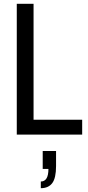

<svg xmlns="http://www.w3.org/2000/svg" viewBox="-20 -706 464 1007"><path d="M68 0V-686H156V-78H411V0ZM194 281V246Q234 246 234 180H204V86H274V165Q274 228 254 254.5Q234 281 194 281Z"/></svg>

Font: Archivo Condensed
Style: Regular
Weight: 400
Width: 3
Designer: Hector Gatti
Foundry: Omnibus-Type
Version: Version 2.001; ttfautohint (v1.8.3)